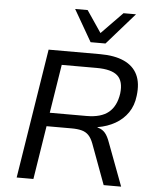

<svg xmlns="http://www.w3.org/2000/svg" viewBox="-61 -989 851 1040"><g transform="rotate(5 364.5 -468.5)"><path d="M69 0 181 -705H461Q540 -705 591.5 -681.5Q643 -658 665 -612Q687 -566 678 -497Q672 -444 645.5 -405.5Q619 -367 577 -343Q535 -319 482 -310L481 -308L488 -306Q509 -300 523.5 -283Q538 -266 550 -232L637 0H542L461 -219Q450 -248 435 -263.5Q420 -279 397.5 -285Q375 -291 342 -291H206L160 0ZM217 -365H417Q496 -365 537 -399Q578 -433 588 -502Q596 -569 563 -599Q530 -629 449 -629H259ZM404 -765 305 -937H373L453 -819L568 -937H636L485 -765Z"/></g></svg>

Font: Nunito Sans 7pt
Style: Italic
Weight: 400
Italic angle: -9°
Designer: Vernon Adams
Foundry: Vernon Adams
Version: Version 3.101;gftools[0.9.27]